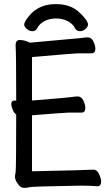

<svg xmlns="http://www.w3.org/2000/svg" viewBox="-20 -900 540 936"><path d="M98 16Q80 16 66.5 -4Q53 -24 53 -37Q53 -46 56 -59.5Q59 -73 59 -342Q49 -348 42 -365Q35 -382 35 -393Q35 -410 53 -410L59 -409Q59 -643 56 -679Q56 -705 76 -705Q100 -705 126 -692L369 -714Q399 -718 406 -718Q426 -718 435.5 -697.5Q445 -677 445 -663Q445 -640 425 -640H361Q346 -640 136 -622V-410Q300 -423 321 -426Q350 -430 358 -430Q377 -430 386.5 -409.5Q396 -389 396 -374Q396 -351 377 -351H313Q299 -351 136 -338V-65Q418 -71 436 -73Q453 -73 463 -51.5Q473 -30 473 -15Q473 8 454 8Q422 5 377 5Q133 9 123.5 12.5Q114 16 98 16ZM138 -748Q123 -748 110.5 -759Q98 -770 98 -779Q98 -798 133 -835Q179 -880 252 -880Q324 -880 366.5 -840Q409 -800 409 -780Q409 -770 397 -759Q385 -748 370 -748Q353 -748 346 -762Q335 -784 310 -797Q285 -810 253 -810Q222 -810 197 -797Q172 -784 161 -762Q154 -748 138 -748Z"/></svg>

Font: LXGW WenKai Mono TC
Style: Bold
Weight: 700
Designer: LXGW / Fontworks Inc.
Foundry: LXGW / Fontworks Inc.
Version: Version 1.330